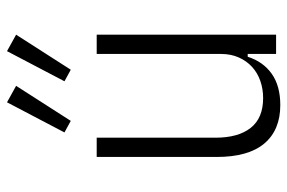

<svg xmlns="http://www.w3.org/2000/svg" viewBox="-156 -652 820 548"><g transform="rotate(-90 254.0 -378.0)"><path d="M374 -81H366Q352 -37 317.5 -12.5Q283 12 228 12Q157 12 118.5 -33.5Q80 -79 80 -170V-512H135V-173Q135 -108 163 -72.5Q191 -37 248 -37Q274 -37 297 -45Q320 -53 337 -68.5Q354 -84 364 -106.5Q374 -129 374 -157V-512H429V0H374ZM183 -586 150 -604 236 -768 283 -742ZM329 -586 296 -604 382 -768 429 -742Z"/></g></svg>

Font: IBM Plex Sans Cond Light
Style: Regular
Weight: 300
Width: 3
Designer: Mike Abbink, Paul van der Laan, Pieter van Rosmalen
Foundry: Bold Monday
Version: Version 1.3